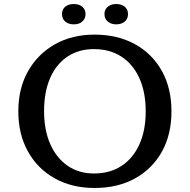

<svg xmlns="http://www.w3.org/2000/svg" viewBox="-20 -925 943 954"><path d="M450 9Q338 9 252.5 -38.5Q167 -86 119 -172Q71 -258 71 -372Q71 -486 119.5 -571.5Q168 -657 253 -705Q338 -753 450 -753Q564 -753 650.5 -705.5Q737 -658 784.5 -572Q832 -486 832 -372Q832 -257 784.5 -171.5Q737 -86 651 -38.5Q565 9 450 9ZM447 -63Q526 -63 583.5 -100.5Q641 -138 672.5 -207.5Q704 -277 704 -371Q704 -467 672.5 -536.5Q641 -606 583.5 -643.5Q526 -681 446 -681Q371 -681 315 -643.5Q259 -606 229 -537Q199 -468 199 -373Q199 -278 230 -208.5Q261 -139 316.5 -101Q372 -63 447 -63ZM347 -804Q320 -804 304 -818Q288 -832 288 -855Q288 -878 304 -891.5Q320 -905 347 -905Q373 -905 389 -891.5Q405 -878 405 -855Q405 -832 389 -818Q373 -804 347 -804ZM557 -804Q532 -804 515.5 -818Q499 -832 499 -855Q499 -878 515.5 -891.5Q532 -905 557 -905Q584 -905 600 -891.5Q616 -878 616 -855Q616 -832 600 -818Q584 -804 557 -804Z"/></svg>

Font: Hahmlet Medium
Style: Regular
Weight: 500
Version: Version 1.002